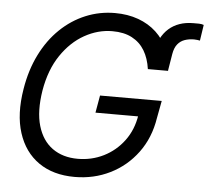

<svg xmlns="http://www.w3.org/2000/svg" viewBox="-53 -793 935 860"><g transform="rotate(5 415.0 -363.5)"><path d="M688.5 -500H598.6L616.2 -577.1Q624 -612.3 638.2 -639.4Q652.3 -666.5 673.3 -685.1Q694.3 -703.6 721.7 -713.1Q749 -722.7 783.2 -722.7Q795.9 -723.1 808.8 -722.7Q821.8 -722.2 830.1 -718.8L819.3 -647.5Q814.5 -648.4 807.4 -649.4Q800.3 -650.4 793 -650.4Q770 -650.4 751 -643.8Q731.9 -637.2 719 -621.3Q706.1 -605.5 701.2 -577.1ZM313 9.8Q216.3 9.8 151.1 -35.6Q85.9 -81.1 59.1 -164.8Q32.2 -248.5 51.3 -363.3Q65.4 -449.7 99.9 -518.8Q134.3 -587.9 185.1 -636.7Q235.8 -685.5 298.3 -711.4Q360.8 -737.3 430.2 -737.3Q487.8 -737.3 534.9 -720.2Q582 -703.1 616.2 -671.4Q650.4 -639.6 669.2 -596.2Q688 -552.7 689 -500H598.1Q591.3 -547.9 570.6 -582.5Q549.8 -617.2 513.9 -636.2Q478 -655.3 425.3 -655.3Q360.8 -655.3 300.5 -621.6Q240.2 -587.9 196.3 -522.9Q152.3 -458 136.2 -363.3Q121.1 -269 140.1 -204.1Q159.2 -139.2 205.8 -105.7Q252.4 -72.3 319.8 -72.3Q382.3 -72.3 436.3 -99.1Q490.2 -126 526.9 -175.3Q563.5 -224.6 573.7 -291L600.1 -285.2H381.3L395 -363.3H672.4L657.7 -285.2Q643.6 -195.3 594.5 -128.9Q545.4 -62.5 472.4 -26.4Q399.4 9.8 313 9.8Z"/></g></svg>

Font: Inter Tight
Style: Italic
Weight: 400
Italic angle: -9.39999°
Designer: Rasmus Andersson
Foundry: rsms
Version: Version 3.002